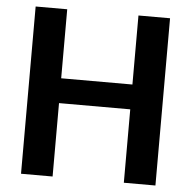

<svg xmlns="http://www.w3.org/2000/svg" viewBox="-51 -762 811 813"><g transform="rotate(5 354.0 -355.5)"><path d="M202.1 -710.9V-417.5H504.9V-710.9H639.2V0H504.9V-312H202.1V0H67.9V-710.9Z"/></g></svg>

Font: Vazirmatn RD SemiBold
Style: Regular
Weight: 600
Designer: Saber Rastikerdar
Foundry: Saber Rastikerdar
Version: Version 32.102